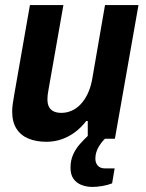

<svg xmlns="http://www.w3.org/2000/svg" viewBox="-20 -547 577 757"><path d="M344 190Q322 190 302 182.5Q282 175 270 158.5Q258 142 258 114Q258 85 268.5 62Q279 39 295 21Q311 3 327 -12H404L403 -8Q385 6 370.5 29.5Q356 53 356 78Q356 95 365.5 106Q375 117 395 117H432L422 176Q404 183 382.5 186.5Q361 190 344 190ZM163 12Q123 12 92.5 -0.5Q62 -13 45 -39.5Q28 -66 28 -108Q28 -123 30.5 -139Q33 -155 36 -173L98 -527H230L171 -192Q169 -182 168 -173Q167 -164 167 -156Q167 -137 173.5 -125Q180 -113 192.5 -107.5Q205 -102 222 -102Q243 -102 262.5 -110.5Q282 -119 298 -136Q314 -153 325.5 -177Q337 -201 343 -232L394 -527H526L433 0H326V-70H320Q301 -45 276.5 -26.5Q252 -8 223.5 2Q195 12 163 12Z"/></svg>

Font: Archivo SemiCondensed
Style: Bold Italic
Weight: 700
Width: 4
Italic angle: -10°
Designer: Hector Gatti
Foundry: Omnibus-Type
Version: Version 2.001